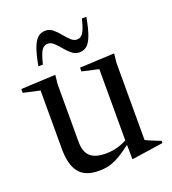

<svg xmlns="http://www.w3.org/2000/svg" viewBox="-133 -814 828 926"><g transform="rotate(-20 281.0 -351.0)"><path d="M172.5 -154Q172.5 -121 183.5 -99.5Q194.5 -78 217.8 -67.5Q241 -57 278.5 -57Q316.5 -57 351 -69.2Q385.5 -81.5 406.5 -97.5L416.5 -84.5Q380.5 -56 353.5 -37.5Q326.5 -19 304.5 -8.5Q282.5 2 262 6Q241.5 10 218 10Q148.5 10 116.8 -29.2Q85 -68.5 85 -151.5V-450.5L0 -469.5V-489L177.5 -497.5L172.5 -450.5ZM388 12 386.5 -82V-450.5L301.5 -469.5V-489L479.5 -497.5L474.5 -450.5V-55Q479 -52 488.5 -48Q498 -44 509.2 -39.2Q520.5 -34.5 531.5 -30Q542.5 -25.5 550.5 -23V-11.5L392.5 12ZM414 -709Q403 -648 390.2 -615.5Q377.5 -583 361.5 -571Q345.5 -559 325 -559Q304 -559 286.8 -573Q269.5 -587 254.8 -605.2Q240 -623.5 225.2 -637.2Q210.5 -651 194.5 -651Q182 -651 172.2 -643.8Q162.5 -636.5 154.5 -617.8Q146.5 -599 138 -564H115Q126 -625.5 139 -657.8Q152 -690 168 -702Q184 -714 205 -714Q226 -714 242.8 -700Q259.5 -686 274.2 -667.8Q289 -649.5 303.8 -635.5Q318.5 -621.5 334.5 -621.5Q347 -621.5 356.5 -628.8Q366 -636 374.5 -655.2Q383 -674.5 391 -709Z"/></g></svg>

Font: Newsreader 60pt
Style: Regular
Weight: 400
Designer: Hugues Gentile
Foundry: Production Type
Version: Version 1.003